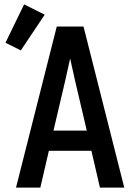

<svg xmlns="http://www.w3.org/2000/svg" viewBox="-20 -856 640 876"><path d="M53 0 177 -490 239 -735H361L547 0H436L397 -168H203L164 0ZM376 -260 322 -490Q317 -515 311 -539.5Q305 -564 300 -589Q295 -564 289 -539.5Q283 -515 278 -490L224 -260ZM75 -626 5 -661 90 -836 184 -789Z"/></svg>

Font: Iosevka Custom SmBdEx
Style: Regular
Weight: 600
Width: 7
Monospace: yes
Designer: Belleve Invis
Foundry: Belleve Invis
Version: Version 11.2.4; ttfautohint (v1.8.4)